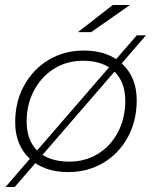

<svg xmlns="http://www.w3.org/2000/svg" viewBox="-20 -687 610 771"><path d="M41 -196Q41 -278 76.5 -343Q112 -408 174.5 -446Q237 -484 316 -484Q414 -484 471.5 -430Q529 -376 529 -284Q529 -202 493.5 -136.5Q458 -71 395.5 -33.5Q333 4 254 4Q156 4 98.5 -50.5Q41 -105 41 -196ZM483 -282Q483 -358 438.5 -400.5Q394 -443 313 -443Q248 -443 197 -411Q146 -379 116.5 -323.5Q87 -268 87 -199Q87 -122 132 -80Q177 -38 258 -38Q322 -38 373 -69Q424 -100 453.5 -156Q483 -212 483 -282ZM529 -545H566L39 64H2ZM433 -667H502L346 -558H293Z"/></svg>

Font: Montserrat Ace
Style: Light Italic
Weight: 300
Italic angle: -11.3°
Designer: Julieta Ulanovsky
Foundry: Julieta Ulanovsky
Version: Version 1